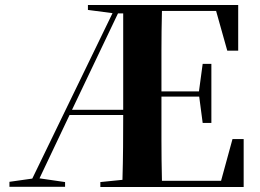

<svg xmlns="http://www.w3.org/2000/svg" viewBox="-20 -760 1048 773"><path d="M961 -200V-7H384V-27L473 -36Q475 -104 475.5 -168Q476 -232 476 -297H260L139 -42L242 -27V-8H18V-28L110 -41L433 -707L334 -720V-740H939V-556H895L850 -716H632Q630 -635 630 -556Q630 -477 630 -392H781L796 -503H831V-265H796L782 -371H630V-360Q630 -276 630 -196Q630 -116 632 -32H870L916 -200ZM270 -318H476V-329V-706H455Z"/></svg>

Font: XinYuGongZhangJiaSongA
Style: Regular
Weight: 900
Designer: XinYuGong
Foundry: Adobe Systems Incorporated
Version: Version 1.00